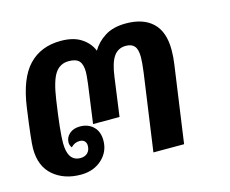

<svg xmlns="http://www.w3.org/2000/svg" viewBox="-76 -586 839 701"><g transform="rotate(-15 343.0 -235.5)"><path d="M587 -345Q587 -318 583 -291L542 0H426L467 -291Q472 -329 472 -348Q472 -377 461.5 -389.5Q451 -402 429 -402Q400 -402 383.5 -379Q367 -356 360 -303L340 -157H240L260 -303Q264 -337 264 -347Q264 -376 252.5 -389Q241 -402 213 -402Q180 -402 161.5 -374.5Q143 -347 133 -278Q116 -163 116 -119Q116 -49 164 -49Q181 -49 191 -59Q201 -69 201 -86Q201 -97 194.5 -103.5Q188 -110 176 -110Q157 -110 143 -95Q136 -104 136 -115Q136 -134 151 -147.5Q166 -161 191 -161Q222 -161 241.5 -142Q261 -123 261 -90Q261 -47 229.5 -18.5Q198 10 150 10Q87 10 46 -25Q5 -60 5 -127Q5 -156 22 -278Q37 -385 83 -433Q129 -481 204 -481Q252 -481 281.5 -461.5Q311 -442 323 -412Q339 -441 370.5 -461Q402 -481 450 -481Q516 -481 551.5 -447Q587 -413 587 -345Z"/></g></svg>

Font: Krub SemiBold
Style: Italic
Weight: 600
Italic angle: -8°
Designer: Ekaluck Peanpanawate
Foundry: Cadson Demak Co.,Ltd.
Version: Version 1.000; ttfautohint (v1.6)